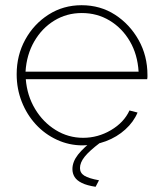

<svg xmlns="http://www.w3.org/2000/svg" viewBox="-20 -548 619 737"><path d="M297 10Q245 10 198.5 -11.5Q152 -33 117.5 -70.5Q83 -108 63.5 -157.5Q44 -207 44 -263Q44 -336 77 -396Q110 -456 166.5 -492Q223 -528 293 -528Q365 -528 421.5 -491.5Q478 -455 512 -394.5Q546 -334 546 -260Q546 -256 546 -252Q546 -248 545 -244H79Q84 -181 114.5 -130Q145 -79 193.5 -49Q242 -19 299 -19Q356 -19 406 -48.5Q456 -78 477 -124L508 -116Q493 -80 461 -51Q429 -22 386.5 -6Q344 10 297 10ZM78 -273H512Q508 -339 478.5 -389.5Q449 -440 401 -469Q353 -498 294 -498Q236 -498 188.5 -469Q141 -440 111.5 -389Q82 -338 78 -273ZM258 101Q258 73 279.5 45.5Q301 18 343 -13H352L364 0Q323 31 305 53.5Q287 76 287 97Q287 116 304 126.5Q321 137 360 144L347 169Q314 164 294.5 154.5Q275 145 266.5 131.5Q258 118 258 101Z"/></svg>

Font: Raleway Thin ExtraLight
Style: Regular
Weight: 250
Version: Version 4.026